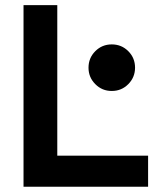

<svg xmlns="http://www.w3.org/2000/svg" viewBox="-20 -713 626 733"><path d="M69.8 0V-693.4H198.7V0ZM69.8 0V-118.7H545.4V0ZM406.7 -365.7Q369.6 -365.7 343.8 -391.8Q317.9 -417.9 317.9 -454.5Q317.9 -491.7 343.8 -517.6Q369.6 -543.5 406.7 -543.5Q444 -543.5 469.8 -517.6Q495.6 -491.8 495.6 -454.6Q495.6 -418 469.8 -391.8Q444 -365.7 406.7 -365.7Z"/></svg>

Font: Cascadia Code
Style: Regular
Weight: 400
Monospace: yes
Designer: Aaron Bell
Foundry: Saja Typeworks
Version: Version 2106.017